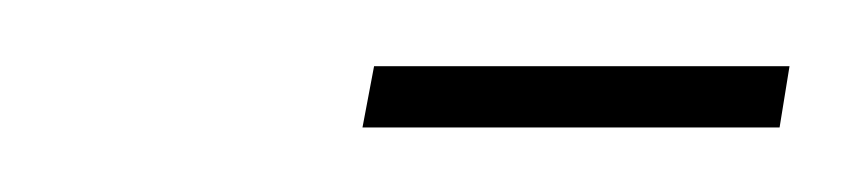

<svg xmlns="http://www.w3.org/2000/svg" viewBox="-20 -688 258 58"><path d="M89.5 -649.5H215.5L218.5 -668H93Z"/></svg>

Font: Anybody ExtraCondensed ExtraLight
Style: Italic
Weight: 250
Width: 2
Italic angle: -10°
Version: Version 1.113;gftools[0.9.25]